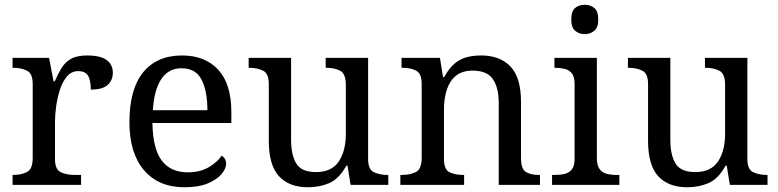

<svg xmlns="http://www.w3.org/2000/svg" viewBox="-20 -780 3281 810"><path d="M33 0V-42H36Q70 -42 94 -54.5Q118 -67 118 -114V-426Q118 -470 93.5 -482Q69 -494 36 -494H33V-536H187L206 -437H211Q224 -467 239 -492Q254 -517 279 -531.5Q304 -546 348 -546Q403 -546 429.5 -527Q456 -508 456 -473Q456 -442 434.5 -422Q413 -402 363 -402Q363 -443 351 -461.5Q339 -480 310 -480Q282 -480 263 -458Q244 -436 233 -402Q222 -368 217 -331.5Q212 -295 212 -266V-109Q212 -65 236.5 -53.5Q261 -42 294 -42H322V0Z M758 10Q649 10 587.5 -62Q526 -134 526 -264Q526 -404 584 -475Q642 -546 748 -546Q845 -546 900.5 -486Q956 -426 956 -307V-261H623Q625 -152 662.5 -102.5Q700 -53 772 -53Q824 -53 860.5 -74.5Q897 -96 915 -123Q922 -120 928 -111Q934 -102 934 -89Q934 -69 915 -46Q896 -23 857 -6.5Q818 10 758 10ZM855 -315Q855 -395 830.5 -443.5Q806 -492 746 -492Q691 -492 660.5 -446.5Q630 -401 625 -315Z M1279 10Q1200 10 1157 -36.5Q1114 -83 1114 -186V-426Q1114 -470 1089.5 -482Q1065 -494 1032 -494H1029V-536H1208V-191Q1208 -126 1230 -90Q1252 -54 1313 -54Q1379 -54 1409 -98.5Q1439 -143 1439 -216V-422Q1439 -469 1415 -481.5Q1391 -494 1357 -494H1354V-536H1533V-109Q1533 -65 1557.5 -53.5Q1582 -42 1615 -42H1618V0H1459L1446 -81H1441Q1410 -25 1369 -7.5Q1328 10 1279 10Z M1669 0V-42H1677Q1711 -42 1735 -54.5Q1759 -67 1759 -114V-426Q1759 -470 1735.5 -482Q1712 -494 1679 -494H1674V-536H1836L1849 -455H1854Q1875 -493 1898.5 -512.5Q1922 -532 1950 -539Q1978 -546 2010 -546Q2089 -546 2133.5 -499.5Q2178 -453 2178 -350V-114Q2178 -67 2198.5 -54.5Q2219 -42 2253 -42H2258V0H2084V-345Q2084 -410 2059.5 -446Q2035 -482 1974 -482Q1929 -482 1902.5 -459.5Q1876 -437 1864.5 -400Q1853 -363 1853 -320V-109Q1853 -65 1876.5 -53.5Q1900 -42 1933 -42H1938V0Z M2309 0V-42H2322Q2344 -42 2362.5 -46.5Q2381 -51 2392.5 -65.5Q2404 -80 2404 -109V-426Q2404 -456 2392.5 -470.5Q2381 -485 2362.5 -489.5Q2344 -494 2322 -494H2319V-536H2498V-114Q2498 -83 2509 -67.5Q2520 -52 2539 -47Q2558 -42 2580 -42H2593V0ZM2447 -636Q2423 -636 2406.5 -650Q2390 -664 2390 -698Q2390 -733 2406.5 -746.5Q2423 -760 2447 -760Q2470 -760 2487 -746.5Q2504 -733 2504 -698Q2504 -664 2487 -650Q2470 -636 2447 -636Z M2879 10Q2800 10 2757 -36.5Q2714 -83 2714 -186V-426Q2714 -470 2689.5 -482Q2665 -494 2632 -494H2629V-536H2808V-191Q2808 -126 2830 -90Q2852 -54 2913 -54Q2979 -54 3009 -98.5Q3039 -143 3039 -216V-422Q3039 -469 3015 -481.5Q2991 -494 2957 -494H2954V-536H3133V-109Q3133 -65 3157.5 -53.5Q3182 -42 3215 -42H3218V0H3059L3046 -81H3041Q3010 -25 2969 -7.5Q2928 10 2879 10Z"/></svg>

Font: Noto Naskh Arabic UI
Style: Regular
Weight: 400
Designer: Monotype Design Team, David Williams, Mohamad Dakak and Nizar Qandah
Foundry: Monotype Imaging Inc.
Version: Version 2.014